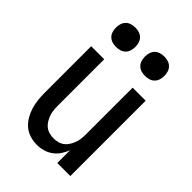

<svg xmlns="http://www.w3.org/2000/svg" viewBox="-218 -833 937 937"><g transform="rotate(45 250.0 -364.5)"><path d="M214 8Q190 8 166 0.5Q142 -7 124 -22.5Q106 -38 93.5 -59.5Q81 -81 74 -104Q67 -127 64.5 -151.5Q62 -176 62 -200V-520H152V-200Q152 -185 153.5 -169.5Q155 -154 160 -140Q165 -126 173 -112.5Q181 -99 193 -89.5Q205 -80 220 -76Q235 -72 250 -72Q265 -72 280 -76Q295 -80 307 -89.5Q319 -99 327 -112.5Q335 -126 340 -140Q345 -154 346.5 -169.5Q348 -185 348 -200V-520H438V0H348V-88Q340 -67 327.5 -48.5Q315 -30 297 -17Q279 -4 257.5 2Q236 8 214 8ZM350 -603Q336 -603 323 -607Q310 -611 300.5 -620.5Q291 -630 287 -643Q283 -656 283 -670Q283 -684 287 -697Q291 -710 300.5 -719.5Q310 -729 323 -733Q336 -737 350 -737Q364 -737 377 -733Q390 -729 399.5 -719.5Q409 -710 413 -697Q417 -684 417 -670Q417 -656 413 -643Q409 -630 399.5 -620.5Q390 -611 377 -607Q364 -603 350 -603ZM150 -603Q136 -603 123 -607Q110 -611 100.5 -620.5Q91 -630 87 -643Q83 -656 83 -670Q83 -684 87 -697Q91 -710 100.5 -719.5Q110 -729 123 -733Q136 -737 150 -737Q164 -737 177 -733Q190 -729 199.5 -719.5Q209 -710 213 -697Q217 -684 217 -670Q217 -656 213 -643Q209 -630 199.5 -620.5Q190 -611 177 -607Q164 -603 150 -603Z"/></g></svg>

Font: Iosevka SS18 Medium
Style: Regular
Weight: 500
Monospace: yes
Designer: Belleve Invis
Foundry: Belleve Invis
Version: Version 25.1.1; ttfautohint (v1.8.4)